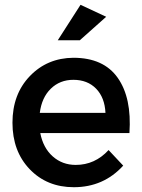

<svg xmlns="http://www.w3.org/2000/svg" viewBox="-20 -777 594 801"><path d="M423 -707 313 -609H221L316 -757ZM286 -536Q412 -536 471 -452.5Q530 -369 520 -222H148Q160 -160 200 -124.5Q240 -89 296 -89Q376 -89 433 -151L494 -86Q412 4 288 4Q176 4 104 -71Q32 -146 32 -265Q32 -384 104.5 -459.5Q177 -535 286 -536ZM146 -306H420Q417 -370 381 -407Q345 -444 286 -444Q230 -444 192 -407Q154 -370 146 -306Z"/></svg>

Font: Steamflix Grotesk
Style: Regular
Weight: 400
Designer: Julieta Ulanovsky
Foundry: Julieta Ulanovsky
Version: Version 4.000;PS 004.000;hotconv 1.0.88;makeotf.lib2.5.64775